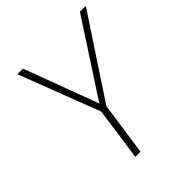

<svg xmlns="http://www.w3.org/2000/svg" viewBox="-190 -802 923 923"><g transform="rotate(-45 271.5 -341.0)"><path d="M272 -271 233 0H198L236 -270L78 -682H116L257 -304L503 -682H543Z"/></g></svg>

Font: FiraGO UltraLight
Style: Italic
Weight: 200
Italic angle: -8°
Designer: bBox Type GmbH
Foundry: bBox Type GmbH
Version: Version 1.001